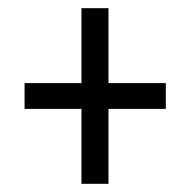

<svg xmlns="http://www.w3.org/2000/svg" viewBox="-20 -592 465 469"><path d="M179 -143H245V-326H385V-389H245V-572H179V-389H40V-326H179Z"/></svg>

Font: Noto Serif Lao ExtraCondensed SemiBold
Style: Regular
Weight: 600
Width: 2
Designer: Monotype Design Team
Foundry: Monotype Imaging Inc.
Version: Version 2.003